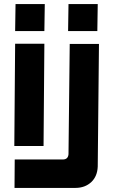

<svg xmlns="http://www.w3.org/2000/svg" viewBox="-20 -826 554 939"><path d="M51 93 52 -46H287Q313 -46 315 -72L321 -611H464L458 -11Q456 36 427 64Q396 93 349 93ZM315 -806H458L456 -674H313ZM193 -112H50L54 -612H197ZM56 -806H199L197 -674H54Z"/></svg>

Font: Covid19
Style: Regular
Weight: 400
Designer: Peter Wiegel
Foundry: (c) CAT - Ing. Peter Wiegel.  for Rudolf Maass + Partner GmbH
Version: Version 001.000